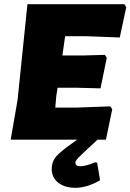

<svg xmlns="http://www.w3.org/2000/svg" viewBox="-20 -667 623 917"><path d="M341 230Q289 230 258 205.5Q227 181 227 140Q227 105 249.5 79Q272 53 349 0H31L64 -190L111 -647H574L583 -633L552 -488L394 -494H291L278 -402H376L481 -405L490 -391L460 -245L345 -248H255L249 -210L244 -153H340L507 -159L516 -145L486 0H446Q372 68 356 84.5Q340 101 340 110Q340 127 364 127Q390 127 435 108L444 110L458 194Q395 230 341 230Z"/></svg>

Font: Alegreya Sans SC Black
Style: Italic
Weight: 900
Italic angle: -7°
Designer: Juan Pablo del Peral
Foundry: Huerta Tipografica
Version: Version 2.007